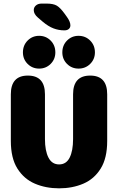

<svg xmlns="http://www.w3.org/2000/svg" viewBox="-20 -1041 659 1072"><path d="M310 10.5Q236 10.5 175 -15.5Q114 -41.5 77.2 -99.8Q40.5 -158 40.5 -254V-514.5Q40.5 -619 135.5 -619Q231 -619 231 -514.5V-264.5Q231 -199.5 250.5 -161.2Q270 -123 310 -123Q350 -123 369 -161.2Q388 -199.5 388 -264.5V-514.5Q388 -619 483.5 -619Q578.5 -619 578.5 -514.5V-254Q578.5 -158 542.2 -99.8Q506 -41.5 445.2 -15.5Q384.5 10.5 310 10.5ZM198.5 -658Q160.5 -658 134.2 -684.2Q108 -710.5 108 -748.5Q108 -788 134.2 -814.5Q160.5 -841 198.5 -841Q236.5 -841 262.8 -814.5Q289 -788 289 -748.5Q289 -710.5 262.8 -684.2Q236.5 -658 198.5 -658ZM418.5 -658Q380.5 -658 354.2 -684.2Q328 -710.5 328 -748.5Q328 -788 354.2 -814.5Q380.5 -841 418.5 -841Q457 -841 483.5 -814.5Q510 -788 510 -748.5Q510 -710.5 483.5 -684.2Q457 -658 418.5 -658ZM339.5 -871.5Q307.5 -871.5 278.8 -882.5Q250 -893.5 219.5 -919L192 -942.5Q168.5 -962.5 168.5 -984.5Q168.5 -1000 180.5 -1010.5Q192.5 -1021 212.5 -1021H240Q278 -1021 297.5 -1009.2Q317 -997.5 341.5 -963.5L354 -946Q373 -919.5 373 -899.5Q373 -887 364.2 -879.2Q355.5 -871.5 339.5 -871.5Z"/></svg>

Font: Sono ExtraLight Monospace ExtraBold
Style: Regular
Weight: 800
Version: Version 2.112